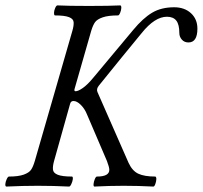

<svg xmlns="http://www.w3.org/2000/svg" viewBox="-22 -688 751 711"><path d="M1 2.9Q-2.9 1.5 -2.2 -6.8Q-1.5 -15.1 2.9 -24.7Q7.3 -34.2 11.2 -34.2Q45.9 -34.2 65.7 -41.3Q85.4 -48.3 93 -59.3Q100.6 -70.3 106.9 -91.8L246.1 -574.2Q251.5 -592.8 250.7 -605.5Q250 -618.2 233.6 -624.5Q217.3 -630.9 181.2 -630.9Q177.7 -632.3 178 -640.6Q178.2 -648.9 182.4 -658.4Q186.5 -668 190.9 -668Q231 -666 307.1 -666Q383.8 -666 423.8 -668Q427.7 -666.5 427.2 -658.2Q426.8 -649.9 422.9 -640.4Q418.9 -630.9 415 -630.9Q378.9 -630.9 358.4 -623.8Q337.9 -616.7 330.1 -606Q322.3 -595.2 315.9 -574.2L253.9 -357.9Q252 -350.1 257.8 -350.1Q267.6 -350.1 285.2 -362.5Q302.7 -375 323.2 -399.9L471.2 -577.1Q507.3 -620.6 541.3 -640.9Q575.2 -661.1 623 -661.1Q661.1 -661.1 685.1 -639.2Q709 -617.2 709 -582Q709 -530.8 675.8 -530.8Q660.6 -530.8 651.4 -541.3Q642.1 -551.8 642.1 -565.9Q642.1 -597.2 630.9 -611.6Q619.6 -626 596.2 -626Q551.3 -626 502.9 -565.9Q433.6 -481.9 344.2 -371.1Q334 -358.4 338.9 -347.2L454.1 -85Q467.8 -55.2 490.2 -44.7Q512.7 -34.2 553.2 -34.2Q557.1 -32.7 556.9 -24.4Q556.6 -16.1 553.2 -6.6Q549.8 2.9 545.9 2.9Q490.2 0 436 0Q382.8 0 327.1 2.9Q323.7 1.5 324.5 -6.8Q325.2 -15.1 329.1 -24.7Q333 -34.2 336.9 -34.2Q382.8 -34.2 382.8 -59.1Q382.8 -68.8 374 -91.8L299.8 -265.1Q291.5 -285.6 277.1 -299.8Q262.7 -314 250 -314Q240.7 -314 237.8 -304.2L178.2 -91.8Q172.9 -72.8 174.1 -60.1Q175.3 -47.4 191.9 -40.8Q208.5 -34.2 245.1 -34.2Q248.5 -32.7 247.6 -24.4Q246.6 -16.1 242.2 -6.6Q237.8 2.9 233.9 2.9Q175.3 0 118.2 0Q61 0 1 2.9Z"/></svg>

Font: Junicode SmCond
Style: Italic
Weight: 400
Width: 4
Italic angle: -11°
Designer: Peter S. Baker
Version: Version 2.206